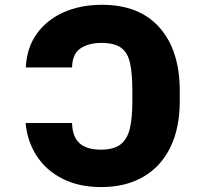

<svg xmlns="http://www.w3.org/2000/svg" viewBox="-20 -757 842 787"><path d="M85 -252.9H275.4Q276.4 -197.8 305.2 -170.7Q334 -143.6 393.6 -143.6Q446.8 -143.6 474.6 -165.5Q502.4 -187.5 512.5 -231.2Q522.5 -274.9 522.5 -340.8V-384.8Q522.5 -453.1 513.4 -496.6Q504.4 -540 477.3 -560.5Q450.2 -581.1 395.5 -581.1Q343.8 -581.1 310.1 -558.8Q276.4 -536.6 275.4 -480.5H85.9Q89.4 -560.1 129.9 -617.4Q170.4 -674.8 239.7 -706.1Q309.1 -737.3 398.4 -737.3Q551.8 -737.3 634.3 -643.6Q716.8 -549.8 716.8 -384.8V-342.8Q716.8 -232.4 678.5 -153.6Q640.1 -74.7 567.9 -32.5Q495.6 9.8 394.5 9.8Q303.7 9.8 236.6 -24.2Q169.4 -58.1 130.6 -117.7Q91.8 -177.2 85 -252.9Z"/></svg>

Font: Inter Tight Black
Style: Regular
Weight: 900
Designer: Rasmus Andersson
Foundry: rsms
Version: Version 3.004; ttfautohint (v1.8.4.7-5d5b)